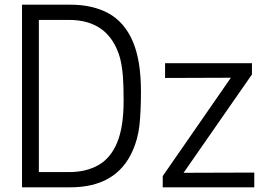

<svg xmlns="http://www.w3.org/2000/svg" viewBox="-20 -800 1142 820"><path d="M74 0ZM280 0H74V-780H280Q376 -780 443.5 -743Q511 -706 546.5 -624.5Q582 -543 582 -410Q582 -323 575.5 -264.5Q569 -206 546 -155Q477 0 280 0ZM274 -65Q348 -65 400.5 -95Q453 -125 480.5 -191.5Q508 -258 508 -370Q508 -432 505 -473Q502 -514 493 -551Q447 -715 274 -715H146V-65ZM1066 0H675V-48L966 -468L685 -467V-530H1056V-482L764 -62L1066 -63Z"/></svg>

Font: Tanohe Sans
Style: Regular
Weight: 400
Designer: Village Type and Design LLC & Cristiano Sobral
Foundry: Cooper Hewitt Smithsonian Design Museum
Version: Version 1.00;September 29, 2021;FontCreator 13.0.0.2655 64-b